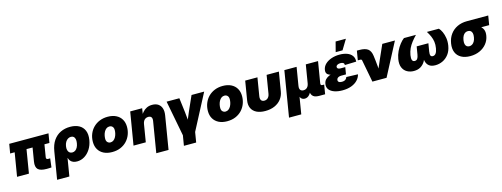

<svg xmlns="http://www.w3.org/2000/svg" viewBox="-16 -1750 7740 2960"><g transform="rotate(-15 3854.0 -270.0)"><path d="M523.4 0.5Q420.9 0.5 383.5 -37.1Q346.2 -74.7 359.9 -159.2L413.6 -484.4H603L552.2 -176.8Q549.3 -160.2 557.1 -151.4Q564.9 -142.6 582.5 -142.6Q588.9 -142.6 599.1 -142.8Q609.4 -143.1 614.3 -143.6L597.2 -2.4Q583 -1.5 562.3 -0.5Q541.5 0.5 523.4 0.5ZM47.4 0 127.9 -484.4H316.9L236.8 0ZM37.6 -375 62.5 -522.5H689L664.6 -375Z M631.8 204.1 704.1 -231.9Q720.7 -334 766.8 -400.6Q813 -467.3 881.8 -500.2Q950.7 -533.2 1034.7 -533.2Q1117.7 -533.2 1175.8 -502Q1233.9 -470.7 1259.5 -409.7Q1285.2 -348.6 1270.5 -259.3Q1256.8 -178.2 1218 -117.7Q1179.2 -57.1 1124 -23.2Q1068.8 10.7 1004.9 10.7Q969.7 10.7 943.4 0Q917 -10.7 900.4 -30.8Q883.8 -50.8 876.5 -79.1H874.5L827.6 204.1ZM968.8 -142.1Q995.6 -142.1 1016.6 -156.7Q1037.6 -171.4 1052 -198.2Q1066.4 -225.1 1072.3 -262.2Q1078.6 -298.8 1073 -325.4Q1067.4 -352.1 1051.3 -366.5Q1035.2 -380.9 1008.3 -380.9Q981.9 -380.9 959 -366.5Q936 -352.1 920.2 -325.4Q904.3 -298.8 898.4 -262.2Q892.1 -225.6 899.2 -198.5Q906.2 -171.4 924.3 -156.7Q942.4 -142.1 968.8 -142.1Z M1564.9 11.2Q1487.8 11.2 1431.9 -16.6Q1376 -44.4 1345.7 -95.5Q1315.4 -146.5 1315.4 -216.3Q1315.4 -284.2 1338.6 -342Q1361.8 -399.9 1404.3 -442.6Q1446.8 -485.4 1505.4 -509.3Q1564 -533.2 1635.3 -533.2Q1712.4 -533.2 1768.3 -505.1Q1824.2 -477.1 1854.2 -426Q1884.3 -375 1884.3 -305.2Q1884.3 -240.7 1862.5 -183.6Q1840.8 -126.5 1799.3 -82.5Q1757.8 -38.6 1698.7 -13.7Q1639.6 11.2 1564.9 11.2ZM1577.1 -139.6Q1605.5 -139.6 1626.7 -155.8Q1647.9 -171.9 1661.6 -197Q1675.3 -222.2 1682.1 -251.5Q1689 -280.8 1689 -308.1Q1689 -333 1679.9 -349.4Q1670.9 -365.7 1656 -373.8Q1641.1 -381.8 1623 -381.8Q1594.7 -381.8 1573.5 -366Q1552.2 -350.1 1538.3 -325Q1524.4 -299.8 1517.8 -270.5Q1511.2 -241.2 1511.2 -214.4Q1511.2 -176.8 1531 -158.2Q1550.8 -139.6 1577.1 -139.6Z M2148.4 -280.8 2102.1 0H1906.2L1993.2 -522.5H2184.1L2161.6 -380.9L2139.6 -385.3Q2162.1 -429.7 2190.7 -462.6Q2219.2 -495.6 2257.1 -514.4Q2294.9 -533.2 2344.7 -533.2Q2404.3 -533.2 2441.9 -506.8Q2479.5 -480.5 2493.9 -433.6Q2508.3 -386.7 2498 -325.2L2410.6 204.1H2214.8L2295.9 -287.1Q2302.7 -326.2 2288.8 -347.7Q2274.9 -369.1 2239.7 -369.1Q2216.8 -369.1 2197.8 -359.4Q2178.7 -349.6 2166 -329.8Q2153.3 -310.1 2148.4 -280.8Z M2686 60.5 2574.2 -522.5H2777.8L2805.7 -296.9Q2812 -243.7 2816.4 -189.7Q2820.8 -135.7 2824.7 -80.1H2781.7Q2804.2 -135.7 2826.2 -189.7Q2848.1 -243.7 2871.6 -296.9L2972.2 -522.5H3173.8L2868.7 60.5ZM2655.8 204.1 2689.9 -1H2885.3L2851.6 204.1Z M3400.9 11.2Q3323.7 11.2 3267.8 -16.6Q3211.9 -44.4 3181.6 -95.5Q3151.4 -146.5 3151.4 -216.3Q3151.4 -284.2 3174.6 -342Q3197.8 -399.9 3240.2 -442.6Q3282.7 -485.4 3341.3 -509.3Q3399.9 -533.2 3471.2 -533.2Q3548.3 -533.2 3604.2 -505.1Q3660.2 -477.1 3690.2 -426Q3720.2 -375 3720.2 -305.2Q3720.2 -240.7 3698.5 -183.6Q3676.8 -126.5 3635.3 -82.5Q3593.8 -38.6 3534.7 -13.7Q3475.6 11.2 3400.9 11.2ZM3413.1 -139.6Q3441.4 -139.6 3462.6 -155.8Q3483.9 -171.9 3497.6 -197Q3511.2 -222.2 3518.1 -251.5Q3524.9 -280.8 3524.9 -308.1Q3524.9 -333 3515.9 -349.4Q3506.8 -365.7 3491.9 -373.8Q3477.1 -381.8 3459 -381.8Q3430.7 -381.8 3409.4 -366Q3388.2 -350.1 3374.3 -325Q3360.4 -299.8 3353.8 -270.5Q3347.2 -241.2 3347.2 -214.4Q3347.2 -176.8 3366.9 -158.2Q3386.7 -139.6 3413.1 -139.6Z M4008.8 10.7Q3925.8 10.7 3870.1 -17.3Q3814.5 -45.4 3790.5 -97.2Q3766.6 -148.9 3778.3 -219.2L3828.6 -522.5H4023.9L3976.1 -232.4Q3971.7 -206.1 3977.1 -186.8Q3982.4 -167.5 3997.3 -157.2Q4012.2 -147 4035.2 -147Q4058.1 -147 4076.2 -157.2Q4094.2 -167.5 4106.2 -186.8Q4118.2 -206.1 4122.6 -232.4L4170.4 -522.5H4366.2L4315.9 -219.2Q4304.2 -148.9 4263.2 -97.2Q4222.2 -45.4 4157.2 -17.3Q4092.3 10.7 4008.8 10.7Z M4333.5 204.1 4453.6 -522.5H4648.9L4600.6 -230.5Q4596.2 -204.1 4601.3 -185.1Q4606.4 -166 4621.3 -155.8Q4636.2 -145.5 4659.7 -145.5Q4683.6 -145.5 4701.7 -155.8Q4719.7 -166 4731.4 -185.1Q4743.2 -204.1 4747.6 -230.5L4795.9 -522.5H4991.2L4934.6 -180.7Q4932.1 -165.5 4938.7 -157Q4945.3 -148.4 4960.4 -148.4H4988.8L4964.4 0H4864.7Q4791 0 4761.7 -40Q4732.4 -80.1 4744.6 -154.3L4752.9 -203.6H4780.3Q4771.5 -148.9 4756.8 -112.5Q4742.2 -76.2 4723.9 -54.9Q4705.6 -33.7 4685.5 -24.7Q4665.5 -15.6 4646 -15.6Q4625 -15.6 4607.2 -24.7Q4589.4 -33.7 4577.6 -54.9Q4565.9 -76.2 4563 -112.5Q4560.1 -148.9 4568.8 -203.6H4596.2L4528.8 204.1Z M5240.7 11.2Q5168.9 11.2 5113.5 -7.6Q5058.1 -26.4 5029.5 -63.2Q5001 -100.1 5009.8 -153.8Q5016.6 -195.8 5042.5 -222.4Q5068.4 -249 5106.2 -263.9Q5144 -278.8 5189.5 -284.4Q5234.9 -290 5280.8 -290H5367.2L5354 -212.9H5278.8Q5257.8 -212.9 5241.9 -207.3Q5226.1 -201.7 5216.3 -191.2Q5206.5 -180.7 5204.1 -165.5Q5200.7 -144 5216.1 -131.3Q5231.4 -118.7 5264.6 -118.7Q5287.6 -118.7 5304.2 -124.8Q5320.8 -130.9 5332 -143.1Q5343.3 -155.3 5348.1 -172.4L5533.2 -166.5Q5520.5 -114.3 5481.9 -74.2Q5443.4 -34.2 5382.1 -11.5Q5320.8 11.2 5240.7 11.2ZM5279.8 -255.4Q5227.1 -255.4 5183.6 -259Q5140.1 -262.7 5109.9 -273.7Q5079.6 -284.7 5065.7 -306.6Q5051.8 -328.6 5058.1 -365.7Q5066.9 -417.5 5106.4 -454.8Q5146 -492.2 5206.1 -512.7Q5266.1 -533.2 5335.9 -533.2Q5402.3 -533.2 5453.9 -514.4Q5505.4 -495.6 5533.7 -457.8Q5562 -419.9 5557.6 -362.3L5375.5 -356.9Q5376.5 -380.4 5360.8 -391.6Q5345.2 -402.8 5316.4 -402.8Q5288.6 -402.8 5268.1 -392.6Q5247.6 -382.3 5244.6 -362.8Q5241.7 -345.7 5255.6 -335Q5269.5 -324.2 5296.4 -324.2H5372.6L5360.8 -255.4ZM5289.6 -585 5331.1 -744.1H5495.1L5398.9 -585Z M5718.8 0 5650.9 -356.9Q5649.4 -365.7 5642.6 -370.4Q5635.7 -375 5624.5 -375H5586.4L5611.3 -523.4H5649.9Q5743.2 -523.4 5786.6 -490Q5830.1 -456.5 5840.3 -377.4L5850.1 -296.9Q5856.4 -243.7 5860.8 -189.7Q5865.2 -135.7 5869.1 -80.1H5826.7Q5848.6 -135.7 5870.4 -189.7Q5892.1 -243.7 5916.5 -296.9L6016.6 -522.5H6218.3L5944.8 0Z M6381.3 7.8Q6321.3 7.8 6273.9 -18.6Q6226.6 -44.9 6203.6 -98.4Q6180.7 -151.9 6194.3 -233.4Q6204.6 -295.9 6231.9 -352.8Q6259.3 -409.7 6294.4 -454.1Q6329.6 -498.5 6362.3 -522.5H6553.7Q6511.2 -478 6477.8 -435.1Q6444.3 -392.1 6422.6 -345.7Q6400.9 -299.3 6391.1 -243.2Q6382.8 -190.9 6392.8 -164.6Q6402.8 -138.2 6433.6 -138.2Q6460.9 -138.2 6475.8 -159.2Q6490.7 -180.2 6497.6 -222.2L6518.6 -348.1H6705.6L6684.6 -222.2Q6677.7 -180.2 6685.8 -159.2Q6693.8 -138.2 6721.2 -138.2Q6752 -138.2 6770.8 -164.6Q6789.6 -190.9 6798.3 -243.2Q6807.6 -299.3 6801 -345.7Q6794.4 -392.1 6775.4 -435.3Q6756.3 -478.5 6728.5 -522.5H6919.9Q6944.3 -498.5 6964.6 -454.1Q6984.9 -409.7 6993.7 -352.8Q7002.4 -295.9 6992.2 -233.4Q6979 -151.9 6938.2 -98.4Q6897.5 -44.9 6841.3 -18.6Q6785.2 7.8 6724.6 7.8Q6661.1 7.8 6626 -19Q6590.8 -45.9 6578.9 -92Q6566.9 -138.2 6572.3 -196.3H6601.6Q6588.4 -138.2 6560.8 -92Q6533.2 -45.9 6489.3 -19Q6445.3 7.8 6381.3 7.8Z M7280.3 11.2Q7195.8 11.2 7137.5 -21Q7079.1 -53.2 7054.2 -113Q7029.3 -172.9 7043 -255.4Q7056.6 -338.4 7100.6 -397.9Q7144.5 -457.5 7212.6 -490Q7280.8 -522.5 7365.7 -522.5H7707.5L7683.1 -375H7442.9L7340.3 -371.1Q7316.9 -371.1 7296.6 -358.9Q7276.4 -346.7 7262 -321Q7247.6 -295.4 7240.7 -255.4Q7234.4 -216.3 7241 -190.4Q7247.6 -164.6 7264.6 -152.1Q7281.7 -139.6 7305.2 -139.6Q7329.1 -139.6 7349.9 -152.1Q7370.6 -164.6 7386 -190.4Q7401.4 -216.3 7407.7 -255.4Q7414.6 -295.4 7407.7 -321Q7400.9 -346.7 7384 -358.9Q7367.2 -371.1 7343.8 -371.1L7353 -428.2Q7408.2 -428.2 7456.8 -418.7Q7505.4 -409.2 7540.5 -386.5Q7575.7 -363.8 7591.8 -325.2Q7607.9 -286.6 7598.1 -229Q7586.9 -159.7 7543.7 -105.2Q7500.5 -50.8 7432.9 -19.8Q7365.2 11.2 7280.3 11.2Z"/></g></svg>

Font: Inter 28pt Black
Style: Italic
Weight: 900
Italic angle: -9.3988°
Designer: Rasmus Andersson
Foundry: rsms
Version: Version 4.001;git-66647c0bb